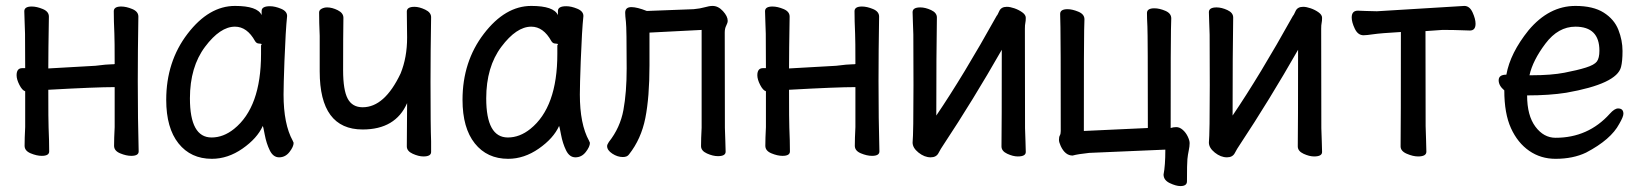

<svg xmlns="http://www.w3.org/2000/svg" viewBox="-20 -512 5540 648"><path d="M121 14Q104 14 83.5 5.5Q63 -3 63 -20Q63 -45 65 -83V-204Q55 -207 45.5 -225.5Q36 -244 36 -258Q36 -282 55 -282H65Q65 -377 64.5 -398Q64 -419 63 -441.5Q62 -464 62 -474Q62 -490 87 -490Q104 -490 124.5 -481.5Q145 -473 145 -456Q143 -338 143 -281L302 -290Q341 -295 357 -295Q367 -295 367 -296Q367 -378 366 -398Q364 -442 364 -474Q364 -490 389 -490Q406 -490 426.5 -481.5Q447 -473 447 -456Q445 -338 445 -238Q445 -109 448 -1Q448 14 423 14Q406 14 385.5 5.5Q365 -3 365 -20Q365 -45 367 -83V-218Q304 -218 143 -209Q143 -102 144 -81Q146 -36 146 -1Q146 14 121 14Z M695 24Q624 24 582.5 -28Q541 -80 541 -175Q541 -304 613 -398Q685 -492 773 -492Q849 -492 863 -461V-475Q863 -491 891 -491Q908 -491 928.5 -482.5Q949 -474 949 -458Q944 -411 940 -306Q937 -225 937 -193Q937 -93 968 -37L971 -30Q971 -17 957 1Q943 19 922 19Q902 19 890.5 -4.5Q879 -28 873.5 -57.5Q868 -87 867 -87Q848 -45 798.5 -10.5Q749 24 695 24ZM694 -48Q734 -48 770 -77Q861 -150 861 -330V-359Q863 -361 863 -362Q863 -365 854.5 -365Q846 -365 841 -373Q814 -422 773 -422Q723 -422 672 -354Q621 -286 621 -180Q621 -48 694 -48Z M1409 16Q1393 16 1373 7Q1353 -2 1353 -18L1354 -164Q1315 -75 1204 -75Q1059 -75 1059 -271V-391Q1057 -435 1057 -470Q1057 -478 1065.5 -482.5Q1074 -487 1084 -487Q1101 -487 1120 -477.5Q1139 -468 1139 -452Q1138 -394 1138 -275Q1138 -208 1153.5 -179Q1169 -150 1204 -150Q1278 -150 1332 -264Q1354 -318 1354 -385L1353 -473Q1353 -489 1379 -489Q1395 -489 1415 -479.5Q1435 -470 1435 -454Q1433 -336 1433 -236Q1433 -83 1435 -35V1Q1435 16 1409 16Z M1695 24Q1624 24 1582.5 -28Q1541 -80 1541 -175Q1541 -304 1613 -398Q1685 -492 1773 -492Q1849 -492 1863 -461V-475Q1863 -491 1891 -491Q1908 -491 1928.5 -482.5Q1949 -474 1949 -458Q1944 -411 1940 -306Q1937 -225 1937 -193Q1937 -93 1968 -37L1971 -30Q1971 -17 1957 1Q1943 19 1922 19Q1902 19 1890.5 -4.5Q1879 -28 1873.5 -57.5Q1868 -87 1867 -87Q1848 -45 1798.5 -10.5Q1749 24 1695 24ZM1694 -48Q1734 -48 1770 -77Q1861 -150 1861 -330V-359Q1863 -361 1863 -362Q1863 -365 1854.5 -365Q1846 -365 1841 -373Q1814 -422 1773 -422Q1723 -422 1672 -354Q1621 -286 1621 -180Q1621 -48 1694 -48Z M2082 18Q2064 18 2046.5 6.5Q2029 -5 2029 -19Q2029 -24 2035 -33Q2073 -81 2084 -140.5Q2095 -200 2095 -281Q2095 -417 2092.5 -438Q2090 -459 2090 -469Q2090 -488 2111 -488Q2130 -488 2163 -475L2321 -481Q2343 -483 2358.5 -487.5Q2374 -492 2385 -492Q2404 -492 2420 -474.5Q2436 -457 2436 -442Q2436 -435 2431 -425.5Q2426 -416 2426 -402Q2426 -101 2426.5 -80.5Q2427 -60 2428 -36Q2429 -12 2429 0Q2429 15 2403 15Q2386 15 2366 6Q2346 -3 2346 -19Q2346 -43 2348 -81V-411L2172 -402V-291Q2172 -184 2158 -113.5Q2144 -43 2103 9Q2097 18 2082 18Z M2621 14Q2604 14 2583.5 5.5Q2563 -3 2563 -20Q2563 -45 2565 -83V-204Q2555 -207 2545.5 -225.5Q2536 -244 2536 -258Q2536 -282 2555 -282H2565Q2565 -377 2564.5 -398Q2564 -419 2563 -441.5Q2562 -464 2562 -474Q2562 -490 2587 -490Q2604 -490 2624.5 -481.5Q2645 -473 2645 -456Q2643 -338 2643 -281L2802 -290Q2841 -295 2857 -295Q2867 -295 2867 -296Q2867 -378 2866 -398Q2864 -442 2864 -474Q2864 -490 2889 -490Q2906 -490 2926.5 -481.5Q2947 -473 2947 -456Q2945 -338 2945 -238Q2945 -109 2948 -1Q2948 14 2923 14Q2906 14 2885.5 5.5Q2865 -3 2865 -20Q2865 -45 2867 -83V-218Q2804 -218 2643 -209Q2643 -102 2644 -81Q2646 -36 2646 -1Q2646 14 2621 14Z M3121 19Q3100 19 3080 3Q3060 -13 3060 -31Q3063 -61 3063 -225Q3063 -374 3062.5 -395Q3062 -416 3061 -438.5Q3060 -461 3060 -471Q3060 -487 3086 -487Q3103 -487 3122.5 -478Q3142 -469 3142 -453Q3140 -335 3140 -122Q3231 -256 3344 -459Q3346 -460 3352.5 -474.5Q3359 -489 3378 -489Q3389 -489 3403.5 -484Q3418 -479 3430 -470.5Q3442 -462 3442 -452Q3442 -441 3440.5 -434.5Q3439 -428 3439 -415Q3439 -100 3439.5 -79.5Q3440 -59 3441 -35Q3442 -11 3442 1Q3442 16 3415 16Q3399 16 3379.5 7Q3360 -2 3360 -18Q3361 -81 3361 -344Q3264 -174 3164 -23Q3155 -10 3147.5 4.5Q3140 19 3121 19Z M3964 116Q3949 116 3928 106Q3907 96 3907 77Q3913 47 3913 -7L3656 4Q3618 8 3600 13Q3575 13 3560 -19Q3554 -32 3554 -40Q3554 -50 3557 -55Q3560 -60 3560 -70Q3560 -391 3559 -419.5Q3558 -448 3558 -465Q3558 -481 3583 -481Q3599 -481 3619.5 -472.5Q3640 -464 3640 -447Q3640 -435 3639 -409.5Q3638 -384 3638 -70L3854 -80Q3854 -394 3852.5 -422.5Q3851 -451 3851 -468Q3851 -484 3876 -484Q3893 -484 3913 -475.5Q3933 -467 3933 -450Q3933 -438 3932 -412.5Q3931 -387 3931 -80Q3940 -83 3950 -83Q3961 -83 3971.5 -74Q3982 -65 3988.5 -51.5Q3995 -38 3995 -29Q3995 -18 3992 -4Q3989 10 3987.5 25Q3986 40 3986 100Q3986 116 3964 116Z M4121 19Q4100 19 4080 3Q4060 -13 4060 -31Q4063 -61 4063 -225Q4063 -374 4062.5 -395Q4062 -416 4061 -438.5Q4060 -461 4060 -471Q4060 -487 4086 -487Q4103 -487 4122.5 -478Q4142 -469 4142 -453Q4140 -335 4140 -122Q4231 -256 4344 -459Q4346 -460 4352.5 -474.5Q4359 -489 4378 -489Q4389 -489 4403.5 -484Q4418 -479 4430 -470.5Q4442 -462 4442 -452Q4442 -441 4440.5 -434.5Q4439 -428 4439 -415Q4439 -100 4439.5 -79.5Q4440 -59 4441 -35Q4442 -11 4442 1Q4442 16 4415 16Q4399 16 4379.5 7Q4360 -2 4360 -18Q4361 -81 4361 -344Q4264 -174 4164 -23Q4155 -10 4147.5 4.5Q4140 19 4121 19Z M4766 16Q4749 16 4728 7Q4707 -2 4707 -18Q4708 -88 4708 -404Q4639 -400 4615.5 -396.5Q4592 -393 4582 -393Q4563 -393 4552.5 -415Q4542 -437 4542 -453Q4542 -476 4563 -476Q4570 -476 4589 -475Q4608 -474 4627 -474L4922 -492Q4940 -492 4950 -470Q4960 -448 4960 -432Q4960 -409 4941 -409Q4932 -409 4909.5 -410Q4887 -411 4848 -411L4791 -407Q4791 -109 4791.5 -86.5Q4792 -64 4793 -39Q4794 -14 4794 0Q4794 16 4766 16Z M5230 24Q5180 24 5141 -3Q5102 -30 5079.5 -79.5Q5057 -129 5057 -207Q5038 -223 5038 -241Q5038 -260 5064 -260Q5077 -333 5139 -410Q5208 -492 5297 -492Q5357 -492 5392.5 -469.5Q5428 -447 5442 -411.5Q5456 -376 5456 -340Q5456 -305 5451 -286Q5437 -229 5266 -199Q5209 -190 5134 -190Q5134 -122 5162 -84.5Q5190 -47 5230 -47Q5340 -47 5413 -128Q5429 -146 5441 -146Q5459 -146 5459 -128Q5459 -118 5445 -94Q5417 -41 5333 3Q5289 24 5230 24ZM5142 -258H5150Q5215 -258 5259.5 -266.5Q5304 -275 5332.5 -284Q5361 -293 5369.5 -304.5Q5378 -316 5378 -341Q5378 -422 5297 -422Q5239 -422 5196 -365Q5153 -308 5142 -258Z"/></svg>

Font: LXGW WenKai Mono Medium
Style: Regular
Weight: 500
Monospace: yes
Designer: LXGW / Fontworks Inc.
Foundry: LXGW / Fontworks Inc.
Version: Version 1.520; June 14, 2025